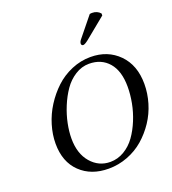

<svg xmlns="http://www.w3.org/2000/svg" viewBox="-160 -1024 1032 1153"><g transform="rotate(-20 355.5 -447.0)"><path d="M187 -236.8Q187 -139.6 236.6 -82.3Q286.1 -24.9 359.9 -24.9Q407.2 -24.9 449 -49.8Q490.7 -74.7 519.8 -115.5Q548.8 -156.2 569.8 -207.5Q590.8 -258.8 600.8 -311.8Q610.8 -364.7 610.8 -414.1Q610.8 -515.1 564.2 -569.1Q517.6 -623 439 -623Q392.1 -623 350.1 -596.4Q308.1 -569.8 279.1 -527.8Q250 -485.8 228.8 -434.1Q207.5 -382.3 197.3 -331.5Q187 -280.8 187 -236.8ZM86.9 -240.2Q86.9 -297.9 105 -357.9Q123 -418 157 -471.2Q190.9 -524.4 236.1 -566.7Q281.2 -608.9 339.8 -633.5Q398.4 -658.2 460.9 -658.2Q570.3 -658.2 640.6 -587.2Q710.9 -516.1 710.9 -396Q710.9 -335.4 693.1 -275.6Q675.3 -215.8 641.4 -164.8Q607.4 -113.8 562.3 -74.5Q517.1 -35.2 458.5 -12.7Q399.9 9.8 336.9 9.8Q225.1 9.8 156 -56.9Q86.9 -123.5 86.9 -240.2ZM443.8 -775.9 545.9 -901.9Q551.8 -903.8 561 -903.8Q593.8 -903.8 613.8 -880.9V-868.2L480 -758.8Q456.5 -740.2 445.8 -740.2Q440.9 -740.2 437.5 -743.9Q434.1 -747.6 434.1 -752Q434.1 -763.7 443.8 -775.9Z"/></g></svg>

Font: Common Serif News
Style: Italic
Weight: 450
Italic angle: -12°
Designer: Philipp H. Poll, Khaled Hosny
Foundry: Stefan Peev, Context Ltd.
Version: Version 1.026